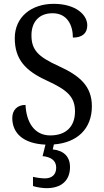

<svg xmlns="http://www.w3.org/2000/svg" viewBox="-20 -744 544 1001"><path d="M223 237C300 237 345 197 345 127C345 73 313 41 255 35L261 9C381 0 459 -71 459 -190C459 -294 397 -349 287 -399C179 -448 144 -483 144 -560C144 -630 184 -675 254 -675C331 -675 360 -612 360 -548C407 -548 435 -569 435 -612C435 -669 372 -724 260 -724C144 -724 57 -656 57 -545C57 -435 112 -375 224 -324C330 -275 371 -240 371 -163C371 -83 323 -38 242 -38C157 -38 117 -110 113 -197C70 -197 44 -170 44 -129C44 -50 101 5 217 10L202 70C243 74 273 91 273 130C273 167 250 186 214 186C198 186 174 183 152 178V226C174 233 204 237 223 237Z"/></svg>

Font: Noto Serif Ethiopic SmCn
Style: Regular
Weight: 400
Width: 4
Designer: Monotype Design Team
Foundry: Monotype Imaging Inc.
Version: Version 2.102